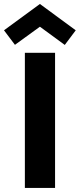

<svg xmlns="http://www.w3.org/2000/svg" viewBox="-74 -918 390 938"><path d="M-1 -699 -54.5 -770 121 -898.5 296 -770 242.5 -698.5 121 -787.5ZM47.5 -660H195V0H47.5Z"/></svg>

Font: League Spartan
Style: Bold
Weight: 700
Foundry: The League of Moveable Type
Version: Version 2.002